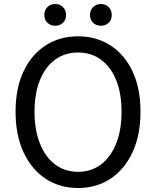

<svg xmlns="http://www.w3.org/2000/svg" viewBox="-20 -929 782 962"><path d="M371 13Q279 13 208.5 -33.5Q138 -80 98 -166Q58 -252 58 -369Q58 -487 98 -571.5Q138 -656 208.5 -701.5Q279 -747 371 -747Q463 -747 533.5 -701.5Q604 -656 644 -571.5Q684 -487 684 -369Q684 -252 644 -166Q604 -80 533.5 -33.5Q463 13 371 13ZM371 -68Q437 -68 486 -105Q535 -142 562 -210Q589 -278 589 -369Q589 -461 562 -527.5Q535 -594 486 -630Q437 -666 371 -666Q305 -666 256 -630Q207 -594 180 -527.5Q153 -461 153 -369Q153 -278 180 -210Q207 -142 256 -105Q305 -68 371 -68ZM257 -800Q233 -800 217.5 -815Q202 -830 202 -854Q202 -878 217.5 -893.5Q233 -909 257 -909Q280 -909 295.5 -893.5Q311 -878 311 -854Q311 -830 295.5 -815Q280 -800 257 -800ZM486 -800Q462 -800 446.5 -815Q431 -830 431 -854Q431 -878 446.5 -893.5Q462 -909 486 -909Q509 -909 524.5 -893.5Q540 -878 540 -854Q540 -830 524.5 -815Q509 -800 486 -800Z"/></svg>

Font: Chiron Sans HK TT
Style: Regular
Weight: 400
Designer: Ryoko NISHIZUKA 西塚涼子 (kana, bopomofo & ideographs); Paul D. Hunt (Latin, Greek & Cyrillic); Sandoll Communications 산돌커뮤니
Foundry: Adobe
Version: Version 2.022;hotconv 1.0.109;makeotfexe 2.5.65596